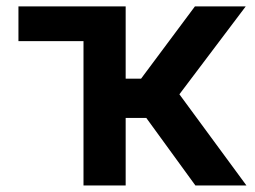

<svg xmlns="http://www.w3.org/2000/svg" viewBox="-20 -565 778 585"><path d="M36.2 -439.6V-545.5H362.9V-325.3H409.8L573.9 -545.5H728.7L526.6 -277.7L730.8 0H575.3L425.8 -205.6H362.9V0H234.4V-439.6Z"/></svg>

Font: Inter P Semi Bold
Style: Regular
Weight: 600
Designer: Rasmus Andersson
Foundry: rsms
Version: Version 3.018;git-588b23468